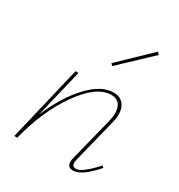

<svg xmlns="http://www.w3.org/2000/svg" viewBox="-164 -789 838 901"><g transform="rotate(30 255.0 -338.5)"><path d="M441 -668 278 -514 268 -524 430 -680ZM472 -87 481 -79Q409 3 364 3Q321 3 336 -51L395 -286Q407 -335 393.5 -365Q380 -395 343 -395Q264 -395 182.5 -279.5Q101 -164 60 0H44L141 -407H157L94 -145Q145 -265 213 -337.5Q281 -410 347 -410Q390 -410 408 -376Q426 -342 412 -288L353 -51Q342 -11 371 -11Q403 -11 472 -87Z"/></g></svg>

Font: EauTestText Thin
Style: Italic
Weight: 250
Italic angle: -12°
Designer: Christian Thalmann (Catharsis Fonts)
Version: Version 0.001;PS 000.001;hotconv 1.0.88;makeotf.lib2.5.64775